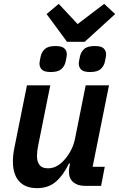

<svg xmlns="http://www.w3.org/2000/svg" viewBox="-20 -965 618 997"><path d="M241 -522 178 -208Q172 -179 172 -155Q172 -125 185.5 -108Q199 -91 229 -91Q255 -91 276.5 -103.5Q298 -116 316 -137Q358 -185 370 -247L425 -522H546L461 -99H524L505 0H419Q383 0 360.5 -19Q338 -38 338 -73Q338 -81 339 -89Q340 -97 341 -103L344 -116H338Q309 -55 270 -21.5Q231 12 173 12Q111 12 79 -24Q47 -60 47 -126Q47 -144 49 -161.5Q51 -179 55 -199L120 -522ZM328 -748 222 -892 285 -945 383 -840 521 -945 578 -892 420 -748ZM244 -591Q210 -591 197.5 -603.5Q185 -616 185 -635Q185 -640 186.5 -648Q188 -656 191 -671Q196 -695 213 -710.5Q230 -726 268 -726Q302 -726 314.5 -713.5Q327 -701 327 -682Q327 -677 325.5 -669Q324 -661 321 -646Q316 -622 299 -606.5Q282 -591 244 -591ZM448 -591Q414 -591 401.5 -603.5Q389 -616 389 -635Q389 -640 390.5 -648Q392 -656 395 -671Q400 -695 417 -710.5Q434 -726 472 -726Q506 -726 518.5 -713.5Q531 -701 531 -682Q531 -677 529.5 -669Q528 -661 525 -646Q520 -622 503 -606.5Q486 -591 448 -591Z"/></svg>

Font: IBM Plex Sans SmBld
Style: Italic
Weight: 600
Italic angle: -11°
Designer: Mike Abbink, Paul van der Laan, Pieter van Rosmalen
Foundry: Bold Monday
Version: Version 3.005